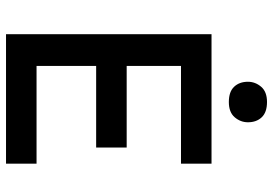

<svg xmlns="http://www.w3.org/2000/svg" viewBox="-158 -772 929 654"><g transform="rotate(90 307.0 -444.5)"><path d="M96 0V-700H537V-596H204V-411H482V-307H204V-104H537V0ZM258 -824Q258 -849 275 -869Q292 -889 327 -889Q362 -889 379 -871Q396 -853 396 -824Q396 -799 379 -779Q362 -759 327 -759Q292 -759 275 -777Q258 -795 258 -824Z"/></g></svg>

Font: Our Lexend
Style: Regular
Weight: 400
Designer: Bonnie Shaver-Troup, Thomas Jockin
Foundry: Lexend
Version: Version 1.007